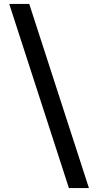

<svg xmlns="http://www.w3.org/2000/svg" viewBox="-20 -728 500 978"><path d="M27 -708H129L433 230H331Z"/></svg>

Font: Metropolitano Medium
Style: Regular
Weight: 500
Designer: Fonts by Alex Slobzheninov & Chris M. Simpson / Changes by Cristiano Sobral
Foundry: Fonts by Alex Slobzheninov & Chris M. Simpson / Changes by Cristiano Sobral
Version: Version 1.00;August 30, 2020;FontCreator 13.0.0.2681 64-bit